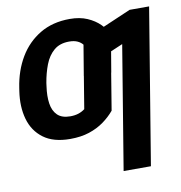

<svg xmlns="http://www.w3.org/2000/svg" viewBox="-84 -631 862 913"><g transform="rotate(-10 347.5 -174.5)"><path d="M235.4 -96.2Q257.3 -96.2 274.7 -101.8Q292 -107.4 306.2 -118.2L335 -293.5H466.8L433.1 -88.4Q410.2 -61 379.4 -38.8Q348.6 -16.6 308.6 -3.4Q268.6 9.8 216.8 9.8Q135.7 9.8 87.9 -25.9Q40 -61.5 22.9 -122.1Q5.9 -182.6 17.1 -256.3L19.5 -272Q31.7 -353 69.3 -416.3Q106.9 -479.5 168.2 -516.1Q229.5 -552.7 312.5 -552.7Q360.8 -552.7 396.7 -537.1Q432.6 -521.5 456.8 -497.3Q481 -473.1 493.2 -447.3L462.9 -267.1L331.5 -273.9L356 -420.9Q346.2 -433.1 330.3 -440.2Q314.5 -447.3 291 -447.3Q245.6 -447.3 217.3 -423.1Q189 -398.9 173.6 -358.9Q158.2 -318.8 150.4 -272L148.4 -256.3Q141.6 -210 147 -173.8Q152.3 -137.7 173.6 -116.9Q194.8 -96.2 235.4 -96.2ZM694.8 -545.9 571.3 204.1H439.5L537.6 -391.6L416 -339.8L438.5 -476.1L600.6 -545.9Z"/></g></svg>

Font: Inter Tight SemiBold
Style: Italic
Weight: 600
Italic angle: -9.39999°
Designer: Rasmus Andersson
Foundry: rsms
Version: Version 3.004